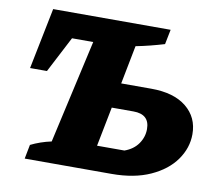

<svg xmlns="http://www.w3.org/2000/svg" viewBox="-74 -743 933 829"><g transform="rotate(10 392.0 -328.5)"><path d="M85 0 97 -62Q117 -72 140 -80Q163 -88 187 -93L289 -547H196L114 -389H40L94 -657H609L596 -592Q566 -583 534.5 -575Q503 -567 472 -561L439 -392H571Q670 -392 725 -347.5Q780 -303 780 -229Q780 -169 743 -116.5Q706 -64 635.5 -32Q565 0 466 0ZM383 -109H503Q542 -123 562.5 -152.5Q583 -182 583 -217Q583 -282 512 -282H417Z"/></g></svg>

Font: Piazzolla ExtraBold
Style: Italic
Weight: 800
Italic angle: -11.3°
Designer: Juan Pablo del Peral
Foundry: Huerta Tipografica
Version: Version 1.330